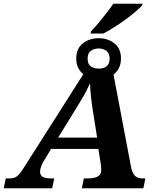

<svg xmlns="http://www.w3.org/2000/svg" viewBox="-69 -1010 842 1030"><path d="M-49 0 -38 -53H-17Q2 -53 14.5 -59.5Q27 -66 40 -83Q53 -100 72 -131L378 -612Q360 -626 350 -647Q340 -668 340 -696Q340 -749 375 -777Q410 -805 460 -805Q510 -805 545 -777Q580 -749 580 -696Q580 -667 569 -645.5Q558 -624 540 -610L632 -125Q635 -104 641.5 -88Q648 -72 660.5 -62.5Q673 -53 693 -53H711L700 0H370L381 -53H404Q436 -53 455 -63Q474 -73 474 -95Q474 -103 473.5 -111.5Q473 -120 472 -127L459 -211H205L165 -145Q155 -128 150.5 -114Q146 -100 146 -89Q146 -70 160 -61.5Q174 -53 202 -53H222L211 0ZM243 -272H452L431 -404Q424 -448 419.5 -487.5Q415 -527 414 -563Q404 -541 392.5 -519Q381 -497 366.5 -473Q352 -449 333 -418ZM465 -642Q488 -642 503.5 -655Q519 -668 519 -696Q519 -725 501.5 -737.5Q484 -750 460 -750Q436 -750 418.5 -737.5Q401 -725 401 -696Q401 -666 418 -654Q435 -642 465 -642ZM420 -843Q439 -862 460.5 -888Q482 -914 503 -941Q524 -968 539 -990H696L693 -980Q681 -967 657.5 -947Q634 -927 604 -905Q574 -883 543 -863.5Q512 -844 485 -830H417Z"/></svg>

Font: Noto Serif
Style: Italic
Weight: 400
Italic angle: -12°
Designer: Monotype Design Team
Foundry: Monotype Imaging Inc.
Version: Version 2.013